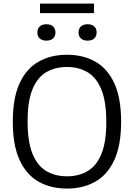

<svg xmlns="http://www.w3.org/2000/svg" viewBox="-20 -1060 760 1089"><path d="M360 9.5Q267.5 9.5 198.5 -29.8Q129.5 -69 91 -152.8Q52.5 -236.5 52.5 -370Q52.5 -503.5 91 -587.2Q129.5 -671 198.8 -710.2Q268 -749.5 360 -749.5Q452 -749.5 521 -710.2Q590 -671 628.5 -587.2Q667 -503.5 667 -370Q667 -236.5 628.5 -152.8Q590 -69 520.8 -29.8Q451.5 9.5 360 9.5ZM360 -60Q427 -60 477.2 -89.8Q527.5 -119.5 555.2 -187Q583 -254.5 583 -367.5Q583 -483 555.2 -551.5Q527.5 -620 477.2 -650Q427 -680 360 -680Q292.5 -680 242.2 -650.5Q192 -621 164.2 -553.5Q136.5 -486 136.5 -372.5Q136.5 -256.5 164.2 -188.2Q192 -120 242.2 -90Q292.5 -60 360 -60ZM477 -829.5Q452.5 -829.5 439 -842Q425.5 -854.5 425.5 -875.5Q425.5 -897.5 439 -910Q452.5 -922.5 477 -922.5Q501 -922.5 514.5 -910Q528 -897.5 528 -875.5Q528 -854.5 514.5 -842Q501 -829.5 477 -829.5ZM243 -829.5Q219 -829.5 205.5 -842Q192 -854.5 192 -875.5Q192 -897.5 205.5 -910Q219 -922.5 243 -922.5Q267.5 -922.5 281 -910Q294.5 -897.5 294.5 -875.5Q294.5 -854.5 281 -842Q267.5 -829.5 243 -829.5ZM207 -985.5V-1039.5H513V-985.5Z"/></svg>

Font: Encode Sans SC Condensed Thin
Style: Regular
Weight: 400
Version: Version 3.002